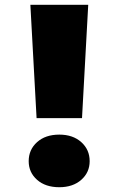

<svg xmlns="http://www.w3.org/2000/svg" viewBox="-20 -775 495 803"><path d="M133 -281 107 -755H349L323 -281ZM355 -101Q355 -54 320 -23Q285 8 228 8Q170 8 135 -23Q100 -54 100 -101Q100 -149 135 -180.5Q170 -212 228 -212Q285 -212 320 -180.5Q355 -149 355 -101Z"/></svg>

Font: Poppins Black
Style: Regular
Weight: 900
Designer: Ninad Kale (Devanagari), Jonny Pinhorn (Latin)
Foundry: Indian Type Foundry
Version: Version 3.200;PS 1.000;hotconv 16.6.54;makeotf.lib2.5.65590